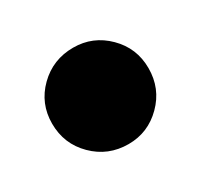

<svg xmlns="http://www.w3.org/2000/svg" viewBox="-63 -522 380 364"><g transform="rotate(-30 127.0 -339.5)"><path d="M128.5 -234Q84 -234 53 -264.8Q22 -295.5 22 -340Q22 -384 53 -414.5Q84 -445 128.5 -445Q171.5 -445 202.2 -414.5Q233 -384 233 -340Q233 -295.5 202.2 -264.8Q171.5 -234 128.5 -234Z"/></g></svg>

Font: Anybody Black
Style: Regular
Weight: 900
Designer: Tyler Finck
Foundry: Etcetera Type Company
Version: Version 1.010; ttfautohint (v1.8.3) -l 8 -r 50 -G 200 -x 14 